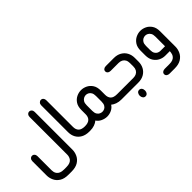

<svg xmlns="http://www.w3.org/2000/svg" viewBox="-1 -1295 2135 2135"><g transform="rotate(-45 1066.5 -228.0)"><path d="M281 175H231Q167 175 128 150.5Q89 126 71 87.5Q53 49 53 9V-215Q53 -235 64.5 -248Q76 -261 93 -261Q110 -261 121.5 -248Q133 -235 133 -215V9Q133 21 136.5 36.5Q140 52 151 66.5Q162 81 182.5 90Q203 99 237 99H274Q308 99 329 90Q350 81 360.5 66.5Q371 52 375 36.5Q379 21 379 9V-585Q379 -605 390.5 -618Q402 -631 419 -631Q436 -631 447.5 -618Q459 -605 459 -585V9Q459 49 441 87.5Q423 126 383.5 150.5Q344 175 281 175Z M747 0H736Q679 0 640.5 -21.5Q602 -43 582 -79.5Q562 -116 562 -162V-585Q562 -605 574 -618Q586 -631 602 -631Q620 -631 631 -618Q642 -605 642 -585V-165Q642 -123 665.5 -99.5Q689 -76 742 -76H747Z M1252 -76V0H1239Q1200 0 1169 -11Q1138 -22 1117 -40Q1097 -9 1063.5 7Q1030 23 994 23Q958 23 922.5 6.5Q887 -10 868 -40Q848 -22 817 -11Q786 0 747 0H735V-76H740Q793 -76 817 -99.5Q841 -123 841 -165V-232Q841 -288 864 -323Q887 -358 922 -375Q957 -392 994 -392Q1031 -392 1066 -375Q1101 -358 1124 -323Q1147 -288 1147 -232V-165Q1147 -123 1170 -99.5Q1193 -76 1246 -76ZM1066 -140V-228Q1066 -261 1055 -280Q1044 -299 1027.5 -307.5Q1011 -316 994 -316Q977 -316 960 -307.5Q943 -299 931.5 -280Q920 -261 920 -228V-140Q920 -107 931.5 -88Q943 -69 960 -61Q977 -53 994 -53Q1011 -53 1027.5 -61Q1044 -69 1055 -88Q1066 -107 1066 -140Z M1240 0V-76H1503Q1530 -76 1550 -86.5Q1570 -97 1581 -117Q1592 -137 1592 -165V-220Q1592 -249 1581 -269Q1570 -289 1550 -299.5Q1530 -310 1503 -310H1379Q1358 -310 1345 -321Q1332 -332 1332 -348Q1332 -365 1345 -375.5Q1358 -386 1379 -386H1505Q1556 -386 1593.5 -364.5Q1631 -343 1651 -306Q1671 -269 1671 -222V-164Q1671 -117 1651 -80Q1631 -43 1593.5 -21.5Q1556 0 1505 0ZM1454 165Q1435 165 1424 151Q1413 137 1412 117V112Q1413 91 1424 77Q1435 63 1454 63Q1472 63 1483.5 77Q1495 91 1495 112V117Q1495 137 1483.5 151Q1472 165 1454 165Z M1999 0H1926Q1890 0 1855 -17Q1820 -34 1796.5 -69.5Q1773 -105 1773 -160V-232Q1773 -288 1796.5 -323Q1820 -358 1855 -375Q1890 -392 1926 -392Q1963 -392 1998 -375Q2033 -358 2056 -323Q2079 -288 2079 -232V9Q2079 49 2061 87.5Q2043 126 2004 150.5Q1965 175 1901 175H1820Q1800 175 1786.5 164.5Q1773 154 1773 137Q1773 120 1786.5 109.5Q1800 99 1820 99H1894Q1926 99 1945.5 91Q1965 83 1976 70Q1987 57 1991.5 43.5Q1996 30 1997 20ZM2000 -76V-228Q2000 -261 1988.5 -280Q1977 -299 1960.5 -307.5Q1944 -316 1927 -316Q1910 -316 1893 -307.5Q1876 -299 1864.5 -280Q1853 -261 1853 -228V-163Q1853 -130 1864.5 -111Q1876 -92 1893 -84Q1910 -76 1927 -76Z"/></g></svg>

Font: Beiruti Medium
Style: Regular
Weight: 500
Designer: Arlette Boutros
Foundry: Boutros
Version: Version 1.41